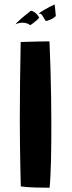

<svg xmlns="http://www.w3.org/2000/svg" viewBox="-20 -850 327 877"><path d="M206.5 7.5Q181 7.5 141.8 6.5Q102.5 5.5 75 1.5Q74 -32 73 -84Q72 -136 71.2 -193.8Q70.5 -251.5 70.5 -303Q70.5 -379.5 71.5 -469.5Q72.5 -559.5 74.5 -658Q84.5 -658.5 109.2 -659.2Q134 -660 161.2 -660.5Q188.5 -661 206 -661Q208.5 -604.5 210.5 -538.8Q212.5 -473 213.5 -406.2Q214.5 -339.5 214.5 -280.5Q214.5 -245 214.2 -202.5Q214 -160 213 -118.2Q212 -76.5 210.2 -43Q208.5 -9.5 206.5 7.5ZM229.5 -829.5Q230 -830.5 235 -777Q224.5 -766 209 -760Q193.5 -754 189 -754Q178.5 -770 173.2 -779.2Q168 -788.5 156.5 -788Q160.5 -792 180.8 -804.2Q201 -816.5 229.5 -829.5ZM117 -797.5Q120 -804.5 135 -795.8Q150 -787 159 -769.5Q156 -764.5 147 -756.8Q138 -749 129.2 -742.5Q120.5 -736 118 -735Q104.5 -745.5 85.8 -746.2Q67 -747 50.5 -738.5Q53 -743.5 72.5 -761Q92 -778.5 117 -797.5Z"/></svg>

Font: Grandstander SemiBold
Style: Regular
Weight: 600
Designer: Tyler Finck
Foundry: Etcetera Type Co
Version: Version 1.200; ttfautohint (v1.8.3)